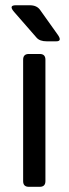

<svg xmlns="http://www.w3.org/2000/svg" viewBox="-20 -721 265 741"><path d="M34.2 -675.3Q12.2 -700.7 41 -700.7H95.2Q122.1 -700.7 134.8 -682.6L202.6 -587.4Q221.2 -561.5 196.8 -561.5H160.6Q133.3 -561.5 121.1 -575.7ZM91.3 0Q69.3 0 69.3 -22V-490.7Q69.3 -512.7 91.3 -512.7H133.3Q155.3 -512.7 155.3 -490.7V-22Q155.3 0 133.3 0Z"/></svg>

Font: Istok Web
Style: Regular
Weight: 400
Designer: Andrey V. Panov
Foundry: Andrey V. Panov
Version: Version 1.0.2g